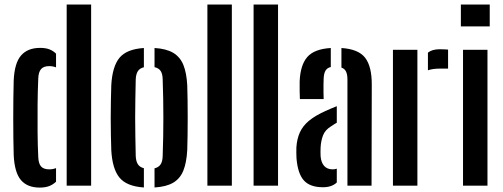

<svg xmlns="http://www.w3.org/2000/svg" viewBox="-20 -820 2220 848"><path d="M40.5 -135.5Q39.5 -168.5 39 -210.8Q38.5 -253 38.5 -298Q38.5 -343 39 -386Q39.5 -429 40.5 -464.5Q44 -542 73.2 -575.2Q102.5 -608.5 157 -608.5Q182 -608.5 198.5 -602Q215 -595.5 227.5 -583V-522.5Q213 -528 197.5 -528Q173 -528 161.5 -515Q150 -502 149 -473.5Q146.5 -417.5 146 -356Q145.5 -294.5 146 -235.2Q146.5 -176 149 -126.5Q150 -98 161.2 -85Q172.5 -72 197.5 -72Q213 -72 227.5 -77.5V-17.5Q214.5 -5 197.5 1.8Q180.5 8.5 155.5 8.5Q100.5 8.5 72.2 -25Q44 -58.5 40.5 -135.5ZM274.5 0V-800H382.5V0Z M471.5 -157Q470.5 -185.5 469.8 -222.5Q469 -259.5 469 -299Q469 -338.5 469.8 -376Q470.5 -413.5 471.5 -443.5Q476 -526 507.5 -564.5Q539 -603 615.5 -608V-523Q597 -518.5 588.8 -505.5Q580.5 -492.5 579.5 -469.5Q578.5 -425.5 577.8 -383.5Q577 -341.5 577 -300Q577 -258.5 577.8 -216.5Q578.5 -174.5 579.5 -131Q580.5 -107.5 589 -94.5Q597.5 -81.5 615.5 -77V8Q539.5 3 507.8 -35.5Q476 -74 471.5 -157ZM662.5 8V-76.5Q681 -81 689.5 -94.2Q698 -107.5 698.5 -131Q700 -175 700.8 -217Q701.5 -259 701.5 -300.5Q701.5 -342 700.8 -383.8Q700 -425.5 698.5 -469.5Q698 -493.5 689.8 -506.2Q681.5 -519 662.5 -523.5V-608Q714 -605 744.8 -586.8Q775.5 -568.5 789.8 -533.5Q804 -498.5 807 -443.5Q808 -414.5 808.5 -377.8Q809 -341 809 -301.2Q809 -261.5 808.5 -224.2Q808 -187 807 -157Q804 -102 789.8 -66.5Q775.5 -31 744.8 -13Q714 5 662.5 8Z M896 0V-800H1004V0Z M1100 0V-800H1208V0Z M1289.5 -121Q1289 -132 1288.8 -145Q1288.5 -158 1289 -169Q1291.5 -207 1304.5 -235.5Q1317.5 -264 1344.5 -286.5Q1371.5 -309 1417 -329.5Q1430 -335.5 1442.5 -340.8Q1455 -346 1467.5 -351V-278Q1462 -275 1456 -271.2Q1450 -267.5 1443.5 -263Q1416 -246.5 1406.8 -222.2Q1397.5 -198 1396 -169Q1395.5 -159.5 1395.5 -149.5Q1395.5 -139.5 1396 -129.5Q1398.5 -101.5 1412 -86.8Q1425.5 -72 1449.5 -72Q1458.5 -72 1467.5 -75V-14Q1445.5 7 1406.5 7Q1349 7 1322 -23.2Q1295 -53.5 1289.5 -121ZM1304.5 -382.5Q1304 -394.5 1303.5 -418.8Q1303 -443 1303.5 -461Q1306.5 -532.5 1337 -568Q1367.5 -603.5 1441 -608V-524Q1425.5 -520.5 1418 -508.5Q1410.5 -496.5 1409.5 -473Q1409 -463.5 1408.8 -446.5Q1408.5 -429.5 1408.8 -412Q1409 -394.5 1409.5 -382.5ZM1514.5 0V-469.5Q1514.5 -490.5 1508.5 -503.5Q1502.5 -516.5 1488 -521.5V-608Q1564 -603 1593.2 -564.2Q1622.5 -525.5 1622 -445L1621 0Z M1715.5 0V-600H1823.5V0ZM1870 -509.5V-587.5Q1888.5 -602.5 1922 -602.5Q1932.5 -602.5 1942.8 -602Q1953 -601.5 1959 -601V-517H1923Q1891 -517 1870 -509.5Z M2015.5 -703.5V-800H2143V-703.5ZM2025 0V-600H2133V0Z"/></svg>

Font: Big Shoulders Stencil Display Thin
Style: Bold
Weight: 700
Version: Version 2.001